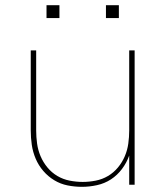

<svg xmlns="http://www.w3.org/2000/svg" viewBox="-20 -715 640 743"><path d="M297 8Q269 8 241.5 2.5Q214 -3 190 -17.5Q166 -32 147.5 -53.5Q129 -75 118 -101Q107 -127 103 -154.5Q99 -182 99 -210V-520H120V-210Q120 -185 123.5 -159.5Q127 -134 137 -110.5Q147 -87 163.5 -67Q180 -47 202 -34Q224 -21 249.5 -16Q275 -11 300 -11Q325 -11 350.5 -16Q376 -21 398 -34Q420 -47 436.5 -67Q453 -87 463 -110.5Q473 -134 476.5 -159.5Q480 -185 480 -210V-520H501V0H480V-113Q470 -85 452 -61Q434 -37 409.5 -21Q385 -5 355.5 1.5Q326 8 297 8ZM390 -645V-695H440V-645ZM160 -645V-695H210V-645Z"/></svg>

Font: Iosevka SS04 Thin Extended
Style: Regular
Weight: 100
Width: 7
Monospace: yes
Designer: Belleve Invis
Foundry: Belleve Invis
Version: Version 19.0.0; ttfautohint (v1.8.4)